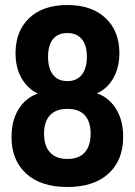

<svg xmlns="http://www.w3.org/2000/svg" viewBox="-20 -736 538 767"><path d="M249 11Q143 11 84.5 -42.5Q26 -96 26 -188Q26 -242 44.5 -281.5Q63 -321 94.5 -343.5Q126 -366 167 -368V-352Q131 -357 103 -379.5Q75 -402 58.5 -438.5Q42 -475 42 -523Q42 -612 97 -664Q152 -716 249 -716Q346 -716 401.5 -664Q457 -612 457 -523Q457 -476 440.5 -439Q424 -402 395 -379.5Q366 -357 330 -352V-368Q371 -368 403 -345Q435 -322 453.5 -282.5Q472 -243 472 -189Q472 -96 413.5 -42.5Q355 11 249 11ZM249 -101Q295 -101 318.5 -127Q342 -153 342 -202Q342 -250 319 -275.5Q296 -301 249 -301Q203 -301 179.5 -275.5Q156 -250 156 -202Q156 -153 180 -127Q204 -101 249 -101ZM249 -412Q286 -412 306.5 -437Q327 -462 327 -509Q327 -556 306.5 -580Q286 -604 249 -604Q212 -604 192 -580Q172 -556 172 -509Q172 -462 192 -437Q212 -412 249 -412Z"/></svg>

Font: Nunito Sans 10pt Condensed ExtraBold
Style: Regular
Weight: 800
Width: 3
Designer: Vernon Adams
Foundry: Vernon Adams
Version: Version 3.101;gftools[0.9.27]